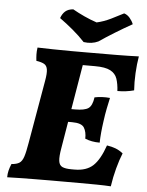

<svg xmlns="http://www.w3.org/2000/svg" viewBox="-60 -942 758 993"><g transform="rotate(5 319.5 -445.5)"><path d="M15 3Q15 -15 19 -31.5Q23 -48 31 -67Q58 -69 72 -78Q86 -87 94 -111Q102 -135 110 -183L167 -511Q174 -550 171 -570Q168 -590 154 -598Q140 -606 113 -610Q111 -626 110.5 -642.5Q110 -659 113 -679Q147 -678 193.5 -677Q240 -676 285 -676Q330 -676 360 -676Q460 -676 523.5 -676.5Q587 -677 639 -679Q632 -639 629.5 -591.5Q627 -544 630 -502Q590 -491 544 -491Q542 -528 533 -554.5Q524 -581 497.5 -595Q471 -609 418 -609H354L315 -377H334Q383 -377 403 -390.5Q423 -404 429 -448Q448 -452 468 -453Q488 -454 509 -452Q503 -425 497 -395.5Q491 -366 486 -328Q477 -266 476 -217Q454 -217 435.5 -220.5Q417 -224 400 -231Q401 -266 387.5 -288Q374 -310 325 -310H304L281 -172Q273 -127 276 -104.5Q279 -82 295 -74.5Q311 -67 343 -67H359Q420 -67 454.5 -99Q489 -131 515 -206Q541 -202 560.5 -194.5Q580 -187 599 -172Q585 -138 572.5 -91.5Q560 -45 553 3Q523 1 480.5 0.5Q438 0 391.5 0Q345 0 302 0Q273 0 234.5 0Q196 0 155 0.5Q114 1 77 1.5Q40 2 15 3ZM348 -728Q319 -759 285 -787.5Q251 -816 216 -841Q224 -864 239 -877Q254 -890 280 -892Q308 -876 340.5 -861Q373 -846 406 -835Q442 -843 479 -861Q516 -879 544 -894Q561 -889 574 -873.5Q587 -858 593 -842Q550 -818 504.5 -790Q459 -762 424 -738Q391 -722 348 -728Z"/></g></svg>

Font: Vollkorn ExtraBold
Style: Italic
Weight: 800
Italic angle: -11°
Designer: Friedrich Althausen
Foundry: Friedrich Althausen
Version: Version 5.000; ttfautohint (v1.8.3)